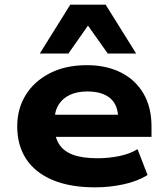

<svg xmlns="http://www.w3.org/2000/svg" viewBox="-20 -794 719 825"><path d="M389 11Q280 11 205 -21Q130 -53 92 -111.5Q54 -170 54 -251Q54 -326 90 -385Q126 -444 193.5 -479Q261 -514 354 -514Q436 -514 498.5 -483Q561 -452 596 -393Q631 -334 631 -250V-206H189V-301H504L488 -282Q488 -343 453.5 -372Q419 -401 356 -401Q312 -401 280.5 -386.5Q249 -372 231.5 -343.5Q214 -315 214 -272V-255Q214 -207 233 -176Q252 -145 292.5 -129.5Q333 -114 399 -114Q447 -114 493 -123.5Q539 -133 571 -153L614 -42Q571 -15 511 -2Q451 11 389 11ZM151 -564 282 -774H434L565 -564H443L358 -684L274 -564Z"/></svg>

Font: Nunito Sans 7pt SemiExpanded ExtraBold
Style: Regular
Weight: 800
Width: 6
Designer: Vernon Adams
Foundry: Vernon Adams
Version: Version 3.101;gftools[0.9.27]